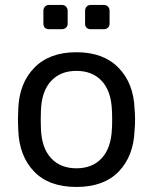

<svg xmlns="http://www.w3.org/2000/svg" viewBox="-20 -739 612 769"><path d="M51.8 -259.8 53.2 -303.2Q57.1 -406.2 117.7 -468Q178.2 -529.8 286.1 -529.8Q394 -529.8 454.6 -467.8Q515.1 -405.8 519 -303.2Q521 -281.2 521 -259.8Q521 -238.8 519 -216.8Q515.1 -113.8 455.6 -52Q396 9.8 286.1 9.8Q175.8 9.8 116.5 -52Q57.1 -113.8 53.2 -216.8ZM143.1 -259.8 144 -222.2Q147 -146 184.6 -105.5Q222.2 -64.9 286.1 -64.9Q350.1 -64.9 387.5 -105.5Q424.8 -146 428.2 -222.2Q429.2 -231.9 429.2 -259.8Q429.2 -287.6 428.2 -297.9Q425.3 -374 387.7 -414.6Q350.1 -455.1 286.1 -455.1Q222.2 -455.1 184.6 -414.6Q147 -374 144 -297.9ZM153.8 -644V-695.8Q153.8 -705.6 159.9 -712.4Q166 -719.2 175.8 -719.2H228Q237.8 -719.2 244.4 -712.6Q251 -706.1 251 -695.8V-644Q251 -634.3 244.4 -628.2Q237.8 -622.1 228 -622.1H175.8Q166 -622.1 159.9 -627.9Q153.8 -633.8 153.8 -644ZM320.8 -644V-695.8Q320.8 -705.6 326.9 -712.4Q333 -719.2 342.8 -719.2H396Q405.8 -719.2 412.4 -712.6Q418.9 -706.1 418.9 -695.8V-644Q418.9 -634.3 412.4 -628.2Q405.8 -622.1 396 -622.1H342.8Q333 -622.1 326.9 -627.9Q320.8 -633.8 320.8 -644Z"/></svg>

Font: Rubik AZ
Style: Regular
Weight: 400
Designer: Hubert and Fischer
Foundry: Hubert & Fischer
Version: Version 2.000